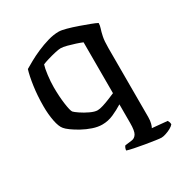

<svg xmlns="http://www.w3.org/2000/svg" viewBox="-165 -619 884 938"><g transform="rotate(-30 277.0 -150.0)"><path d="M476 200Q468 200 444 196.5Q420 193 390 188Q360 183 333.5 177.5Q307 172 295 168Q295 161 298 154Q301 147 304 144L343 139Q359 137 369 121.5Q379 106 379 61V-44Q352 -27 321.5 -13.5Q291 0 258 0Q233 0 205 -9.5Q177 -19 151.5 -33Q126 -47 107.5 -60.5Q89 -74 82 -83Q68 -99 60.5 -137.5Q53 -176 53 -220Q53 -280 60.5 -332.5Q68 -385 78 -417Q93 -426 118 -440Q143 -454 174 -467.5Q205 -481 237.5 -490.5Q270 -500 299 -500Q314 -500 341.5 -492.5Q369 -485 399 -474.5Q429 -464 454 -454.5Q479 -445 490 -439Q490 -425 485 -410.5Q480 -396 475 -372.5Q470 -349 470 -309V80Q470 100 466 115Q462 130 458 136L543 144Q545 147 547.5 153Q550 159 550 167Q544 175 530.5 182.5Q517 190 501.5 195Q486 200 476 200ZM273 -72Q285 -72 304.5 -78Q324 -84 344.5 -92.5Q365 -101 379 -107V-394Q365 -400 343.5 -407Q322 -414 301 -419.5Q280 -425 267 -425Q256 -425 234 -420Q212 -415 190.5 -408.5Q169 -402 158 -397Q152 -379 147.5 -343.5Q143 -308 143 -277Q143 -225 149 -181.5Q155 -138 162 -129Q167 -123 187.5 -109Q208 -95 232.5 -83.5Q257 -72 273 -72Z"/></g></svg>

Font: Texturina
Style: Regular
Weight: 400
Designer: Guillermo Torres Carreño
Foundry: Omnibus-Type
Version: Version 1.002; ttfautohint (v1.8.3)